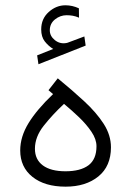

<svg xmlns="http://www.w3.org/2000/svg" viewBox="-20 -701 491 719"><path d="M179.2 -517.6Q161.1 -528.8 147.7 -545.9Q134.3 -563 134.3 -590.8Q134.3 -630.9 162.4 -656Q190.4 -681.2 225.1 -681.2Q251 -681.2 275.4 -669.9L275.9 -634.8Q263.7 -640.1 252.2 -642.1Q240.7 -644 229.5 -644Q205.6 -644 186 -628.4Q166.5 -612.8 166.5 -587.4Q166.5 -566.4 184.8 -551.3Q203.1 -536.1 226.6 -539.6Q229 -539.6 231.4 -540.5Q233.9 -541.5 235.8 -542L295.9 -564.5L300.8 -530.3L124 -460.4L119.1 -493.7ZM178.7 -348.6 161.6 -363.3 196.3 -407.7Q250.5 -363.3 295.9 -321.3Q341.3 -279.3 368.4 -237.1Q395.5 -194.8 395.5 -149.4Q395.5 -78.6 348.4 -40.3Q301.3 -2 225.6 -2Q147.5 -2 101.6 -38.6Q55.7 -75.2 55.7 -137.7Q55.7 -189 86.9 -240Q118.2 -291 178.7 -348.6ZM341.3 -153.3Q341.3 -179.7 322.5 -207.5Q303.7 -235.4 275.9 -262Q248 -288.6 219.7 -312Q176.8 -272 143.8 -230.2Q110.8 -188.5 110.8 -144Q110.8 -103.5 140.6 -81.5Q170.4 -59.6 225.1 -59.6Q281.2 -59.6 311.3 -82Q341.3 -104.5 341.3 -153.3Z"/></svg>

Font: Vazirmatn UI FD ExtraLight
Style: Regular
Weight: 200
Designer: Saber Rastikerdar
Foundry: Saber Rastikerdar
Version: Version 33.003